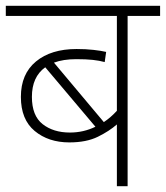

<svg xmlns="http://www.w3.org/2000/svg" viewBox="-20 -642 572 662"><path d="M532 -587H420V0H383V-213Q357 -190 317.5 -170.5Q278 -151 219 -151Q147 -151 99.5 -190.5Q52 -230 52 -308Q52 -387 104 -430Q156 -473 244 -473Q276 -473 302.5 -470Q329 -467 346 -463L341 -428Q323 -433 300 -435.5Q277 -438 243 -438Q198 -438 166 -426L338 -221Q362 -237 383 -260V-587H0V-622H532ZM90 -308Q90 -243 127 -214Q164 -185 221 -185Q268 -185 309 -205L136 -410Q90 -377 90 -308Z"/></svg>

Font: Noto Sans ExtraLight
Style: Regular
Weight: 200
Designer: Monotype Design Team
Foundry: Monotype Imaging Inc.
Version: Version 2.007